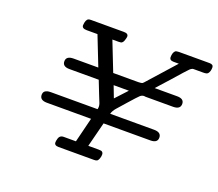

<svg xmlns="http://www.w3.org/2000/svg" viewBox="-115 -844 1143 1005"><g transform="rotate(20 456.5 -341.5)"><path d="M122.1 -227.1Q122.1 -248 144 -253.9Q150.9 -255.9 164.1 -255.9H422.9Q424.8 -261.7 424.8 -271Q424.8 -278.8 421.4 -288.3Q418 -297.9 404.5 -330.3Q391.1 -362.8 376 -402.8H212.9Q173.8 -402.8 173.8 -432.1Q173.8 -461.9 214.8 -461.9H352.1L288.1 -625H228Q201.2 -625 201.2 -643.1Q203.1 -675.3 217.8 -681.2Q221.7 -683.1 232.9 -683.1H414.1Q439 -683.1 439 -666Q439 -660.2 435.1 -647.9Q432.1 -636.7 427.5 -631.8Q422.9 -627 418.9 -626Q415 -625 405.8 -625H371.1L435.1 -461.9H575.2Q579.1 -461.9 582.5 -462.4Q585.9 -462.9 588.4 -462.9Q590.8 -462.9 593.5 -463.9Q596.2 -464.8 597.2 -465.3Q598.1 -465.8 600.6 -468Q603 -470.2 603.5 -470.7Q604 -471.2 607.4 -475.1Q610.8 -479 611.8 -480L741.2 -625H711.9Q689 -625 689 -643.1Q689 -667 700.2 -678.2Q705.1 -683.1 721.2 -683.1H891.1Q913.1 -683.1 913.1 -666Q913.1 -644 902.8 -631.8Q897.9 -625 877 -625H823.2Q814.5 -625 803.7 -615Q793 -605 728 -530.8Q689.9 -488.8 666 -461.9H791Q830.1 -461.9 830.1 -433.1Q830.1 -403.3 791 -402.8H637.2Q635.3 -402.8 632.6 -403.3Q629.9 -403.8 628.9 -403.8H627.9Q616.7 -403.8 606.9 -395Q597.2 -386.2 557.1 -340.8Q531.2 -311 513.2 -291Q498 -273.9 493.2 -255.9H737.8Q777.8 -255.9 777.8 -226.1Q777.8 -197.3 740.2 -196.8H478L442.9 -59.1H500Q509.8 -59.1 514.4 -58.1Q519 -57.1 522.9 -53Q526.9 -48.8 526.9 -40Q526.9 -28.8 522.5 -17.3Q518.1 -5.9 512.2 -2.9Q507.3 0 496.1 0H298.8Q274.9 0 274.9 -17.1Q274.9 -25.9 277.8 -35.2Q282.7 -59.1 306.2 -59.1H374L408.2 -196.8H161.1Q122.1 -197.3 122.1 -227.1ZM459 -402.8 483.9 -337.9 543.9 -402.8Z"/></g></svg>

Font: CMU Concrete
Style: Italic
Weight: 500
Italic angle: -14.04°
Version: Version 0.7.0